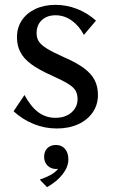

<svg xmlns="http://www.w3.org/2000/svg" viewBox="-20 -520 467 792"><path d="M214 10Q165 10 119 -8.5Q73 -27 36 -61L81 -128Q107 -80 138 -57Q169 -34 209 -34Q236 -34 256.5 -44Q277 -54 288.5 -71.5Q300 -89 300 -111Q300 -132 291.5 -146.5Q283 -161 259 -175.5Q235 -190 190 -210Q139 -233 108.5 -255.5Q78 -278 64 -305Q50 -332 50 -366Q50 -406 70 -436Q90 -466 126 -483Q162 -500 209 -500Q254 -500 297 -483.5Q340 -467 376 -435L326 -376Q306 -414 275.5 -435.5Q245 -457 209 -457Q174 -457 152.5 -437Q131 -417 131 -383Q131 -363 140.5 -348.5Q150 -334 174.5 -319Q199 -304 244 -284Q295 -262 326 -239Q357 -216 370.5 -189.5Q384 -163 384 -128Q384 -88 362.5 -56.5Q341 -25 302.5 -7.5Q264 10 214 10ZM174 252 144 221Q172 211 189 201.5Q206 192 216.5 180Q227 168 232 153L247 166Q233 177 211 177Q190 177 176 163Q162 149 162 127Q162 104 175.5 91Q189 78 211 78Q234 78 248 94Q262 110 262 138Q262 168 238.5 198.5Q215 229 174 252Z"/></svg>

Font: Sutasoma
Style: Regular
Weight: 400
Designer: Izhar Fathurrohim, Akbar Rohmanto, Arusyal Khofiqoini
Foundry: Kiwari Kolektiv
Version: Version 1.102